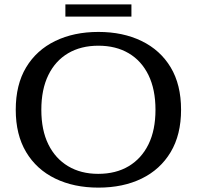

<svg xmlns="http://www.w3.org/2000/svg" viewBox="-20 -843 900 878"><path d="M430 15Q318 15 232.5 -26.5Q147 -68 99.5 -147.5Q52 -227 52 -341Q52 -456 99.5 -535Q147 -614 232.5 -655.5Q318 -697 430 -697Q542 -697 627.5 -655.5Q713 -614 760.5 -535Q808 -456 808 -341Q808 -227 760.5 -147.5Q713 -68 628 -26.5Q543 15 430 15ZM429 -48Q510 -48 568.5 -83Q627 -118 659 -183Q691 -248 691 -341Q691 -434 659 -499.5Q627 -565 568.5 -599.5Q510 -634 430 -634Q350 -634 291.5 -599.5Q233 -565 201 -499.5Q169 -434 169 -341Q169 -248 201 -183Q233 -118 291.5 -83Q350 -48 429 -48ZM279 -767V-823H581V-767Z"/></svg>

Font: Montagu Slab 24pt
Style: Regular
Weight: 400
Designer: Florian Karsten
Foundry: Florian Karsten
Version: Version 1.000